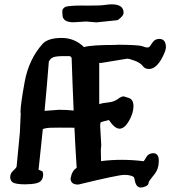

<svg xmlns="http://www.w3.org/2000/svg" viewBox="-20 -841 810 873"><path d="M511.7 -749 418 -739.3 371.6 -743.2 314.5 -739.7Q266.1 -739.7 264.2 -771.5Q263.2 -777.3 263.2 -789.1Q262.7 -800.8 275.4 -808.6Q287.6 -815.9 357.4 -815.9Q360.4 -815.4 362.3 -815.4Q368.2 -815.4 373 -815.4Q437.5 -815.4 456.1 -818.4Q475.6 -821.3 487.8 -821.3Q542 -821.3 542 -782.7Q542 -773.4 529.5 -761.2Q517.1 -749 511.7 -749ZM263.7 -585.9Q225.1 -585 218.3 -578.1H216.8Q209.5 -573.7 202.1 -562Q193.4 -449.2 182.6 -336.9L248 -341.8Q284.2 -341.8 314.9 -338.4Q309.6 -458 305.7 -578.1L298.3 -585.9ZM439.5 -108.4Q484.4 -114.3 533.9 -114.3Q583.5 -114.3 633.3 -107.9Q637.2 -112.3 645.8 -127.4Q654.3 -142.6 674.8 -144.5H676.8Q702.1 -144.5 702.1 -108.9Q702.1 -73.2 681.6 -47.9Q661.1 -22.5 656.2 -13.7V-12.7Q656.2 0 643.1 5.9Q629.9 11.7 620.4 11.7Q610.8 11.7 603.8 4.6Q596.7 -2.4 593.8 -17.3Q590.8 -32.2 588.4 -36.1Q573.7 -45.9 545.4 -45.9Q517.1 -45.9 336.9 -2H334Q301.8 -2 300.8 -29.3Q307.1 -65.4 328.6 -77.6Q322.8 -168.9 318.4 -260.3Q296.9 -260.7 248 -260.7Q199.2 -260.7 189 -258.1Q178.7 -255.4 174.8 -254.4Q165.5 -161.6 155.3 -69.3L173.3 -62L176.3 -49.3V-48.8Q176.3 -14.6 145 -7.8Q125 -2.9 93.8 -2.9Q62.5 -2.9 45.4 -8.3Q28.3 -13.7 26.4 -33.2V-36.1Q26.4 -52.7 41 -65.9Q55.7 -79.1 55.7 -85V-85.4L70.3 -237.3L74.2 -325.7L73.2 -330.6V-332Q73.2 -364.3 92 -467.8Q110.8 -571.3 173.3 -641.1Q197.3 -668 259.3 -668.5H260.7Q319.3 -668.5 361.8 -627L363.3 -627.4H363.8Q397 -636.7 502.9 -636.7L517.1 -637.7H517.6Q612.3 -636.7 627.4 -630.9Q642.6 -625 647.5 -625Q652.3 -625 657.2 -626.5Q661.1 -628.4 672.4 -646.2Q683.6 -664.1 704.1 -664.1Q734.4 -664.1 734.4 -626Q734.4 -612.3 719.7 -583Q691.4 -527.3 657.2 -527.3Q638.7 -527.3 628.9 -541Q619.1 -554.7 593.8 -564.5Q567.4 -574.2 558.6 -574.2L439.5 -554.7H431.2V-367.2Q433.6 -367.7 439.5 -369.9Q445.3 -372.1 472.4 -375.2Q499.5 -378.4 515.6 -390.6Q531.7 -402.8 541.5 -402.8H542.5L565.9 -395.5Q586.9 -388.7 586.9 -357.9V-357.4Q586.4 -325.7 566.2 -290.8Q545.9 -255.9 523.7 -255.9Q501.5 -255.9 475.1 -295.4Q440.9 -287.1 437.5 -284.2Q435.5 -280.8 435.5 -266.6L440.4 -181.6L438.5 -160.2Z"/></svg>

Font: Drukaatie burti
Style: Demi
Weight: 600
Version: Version 0.14